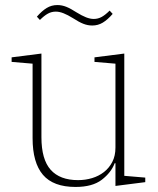

<svg xmlns="http://www.w3.org/2000/svg" viewBox="-20 -728 626 760"><path d="M279 12Q191 12 150 -36Q109 -84 109 -181V-476L26 -483V-501L144 -516V-185Q144 -97 180.5 -56Q217 -15 289 -15Q318 -15 344.5 -23Q371 -31 391.5 -47Q412 -63 424.5 -87Q437 -111 437 -144V-476L354 -483V-501L472 -516V-32L555 -25V-7L437 8V-82H434Q420 -45 383 -16.5Q346 12 279 12ZM345 -627Q327 -627 309.5 -634Q292 -641 269 -656Q248 -669 231.5 -675.5Q215 -682 201 -682Q184 -682 169.5 -674Q155 -666 138 -649L126 -662Q146 -685 165 -696.5Q184 -708 207 -708Q225 -708 242.5 -701Q260 -694 283 -679Q304 -666 320.5 -659.5Q337 -653 351 -653Q368 -653 382.5 -661Q397 -669 414 -686L426 -673Q406 -650 387 -638.5Q368 -627 345 -627Z"/></svg>

Font: IBM Plex Serif ExtLt
Style: Regular
Weight: 200
Designer: Mike Abbink, Paul van der Laan, Pieter van Rosmalen
Foundry: Bold Monday
Version: Version 3.001